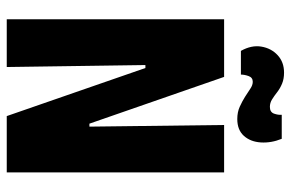

<svg xmlns="http://www.w3.org/2000/svg" viewBox="-170 -712 882 583"><g transform="rotate(90 271.5 -421.0)"><path d="M39 0V-660H214L356 -251H365L360 -660H504V0H333L187 -421H178L184 0ZM342 -700Q321 -700 304.5 -707.5Q288 -715 274.5 -723.5Q261 -732 250 -739.5Q239 -747 229 -747Q216 -747 211.5 -734.5Q207 -722 207 -711H135Q117 -743 122 -773Q127 -803 148 -822.5Q169 -842 201 -842Q220 -842 234.5 -836Q249 -830 260.5 -821Q272 -812 282.5 -805.5Q293 -799 305 -799Q321 -799 325.5 -811.5Q330 -824 329 -835H402Q415 -803 413 -771.5Q411 -740 393 -720Q375 -700 342 -700Z"/></g></svg>

Font: Bricolage Grotesque 48pt Condensed ExtraBold
Style: Regular
Weight: 800
Width: 3
Designer: Mathieu Triay
Foundry: Atelier Triay
Version: Version 1.001;gftools[0.9.33.dev8+g029e19f]